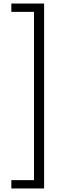

<svg xmlns="http://www.w3.org/2000/svg" viewBox="-20 -820 358 1084"><path d="M44 244H229V-800H44V-753H172V197H44Z"/></svg>

Font: Noto Sans Malayalam Light
Style: Regular
Weight: 300
Designer: Jelle Bosma - Monotype Design Team
Foundry: Monotype Imaging Inc.
Version: Version 2.104